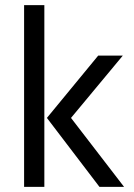

<svg xmlns="http://www.w3.org/2000/svg" viewBox="-20 -726 524 749"><path d="M153 3H74V-706H153ZM257 -266 464 3H368L163 -266L363 -509H459Z"/></svg>

Font: Hind Siliguri Fixed
Style: Regular
Weight: 400
Designer: Jyotish Sonowal
Foundry: Indian Type Foundry
Version: Version 1.001;October 28, 2021;FontCreator 12.0.0.2565 64-bi